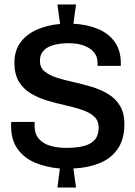

<svg xmlns="http://www.w3.org/2000/svg" viewBox="-20 -780 610 866"><path d="M239 66 250 -20Q190 -25 140 -45.5Q90 -66 60 -107Q30 -148 30 -212Q30 -217 30 -222Q30 -227 31 -230H137Q136 -229 136 -222.5Q136 -216 136 -211Q136 -178 153.5 -156Q171 -134 203.5 -123.5Q236 -113 280 -113Q326 -113 358.5 -121.5Q391 -130 408 -150Q425 -170 425 -204Q425 -236 404.5 -254.5Q384 -273 350 -284.5Q316 -296 275.5 -305Q235 -314 194.5 -326Q154 -338 120 -358Q86 -378 65.5 -411.5Q45 -445 45 -497Q45 -552 72.5 -589Q100 -626 147 -646.5Q194 -667 251 -672L239 -760H323L311 -673Q371 -670 419.5 -650.5Q468 -631 496.5 -592.5Q525 -554 525 -494V-483H420V-496Q420 -525 403.5 -544.5Q387 -564 358 -574.5Q329 -585 290 -585Q251 -585 222 -577Q193 -569 176.5 -551.5Q160 -534 160 -506Q160 -476 180.5 -458.5Q201 -441 235 -430Q269 -419 310 -410Q351 -401 391.5 -389Q432 -377 466 -357Q500 -337 520.5 -304Q541 -271 541 -220Q541 -152 511 -108.5Q481 -65 429 -44Q377 -23 311 -20L323 66Z"/></svg>

Font: Chivo Medium
Style: Regular
Weight: 500
Designer: Hector Gatti
Foundry: Omnibus-Type
Version: Version 2.002